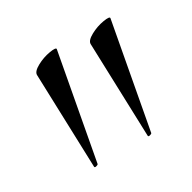

<svg xmlns="http://www.w3.org/2000/svg" viewBox="-78 -718 434 434"><g transform="rotate(-30 139.0 -501.5)"><path d="M115 -637 65 -366Q64 -364 59.5 -363Q55 -362 55 -365L47 -609Q47 -618 63.5 -627Q80 -636 98 -639Q116 -642 115 -637ZM255 -637 205 -366Q204 -364 199.5 -363Q195 -362 195 -365L187 -609Q187 -618 203.5 -627Q220 -636 238 -639Q256 -642 255 -637Z"/></g></svg>

Font: Cormorant Unicase Light
Style: Regular
Weight: 300
Designer: Christian Thalmann (Catharsis Fonts)
Foundry: Catharsis Fonts
Version: Version 4.000